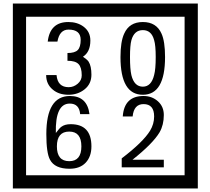

<svg xmlns="http://www.w3.org/2000/svg" viewBox="-20 -980 1195 1090"><path d="M1103 90H53V-960H1103ZM1028 15V-885H128V15ZM499 -556Q499 -504 460.5 -473Q422 -442 369 -442Q314 -442 280 -471Q242 -502 242 -554H301Q307 -485 370 -485Q398 -485 421 -504.5Q444 -524 444 -552Q444 -597 426 -616Q408 -635 363 -635V-679Q405 -679 421.5 -696Q438 -713 438 -754Q438 -812 369 -812Q318 -812 306 -744H251Q264 -855 368 -855Q419 -855 454 -829Q493 -800 493 -750Q493 -685 451 -658Q475 -642 483 -630Q499 -605 499 -556ZM917 -656Q917 -442 791 -442Q664 -442 664 -656Q664 -744 685 -789Q714 -855 791 -855Q868 -855 897 -789Q917 -745 917 -656ZM864 -656Q864 -723 855 -752Q840 -809 791 -809Q742 -809 726 -752Q718 -723 718 -656Q718 -587 726 -553Q742 -488 791 -488Q839 -488 855 -554Q864 -587 864 -656ZM499 -149Q499 -91 466.5 -56.5Q434 -22 375 -22Q291 -22 264 -73Q243 -111 243 -219Q243 -435 377 -435Q475 -435 488 -332H435Q430 -392 376 -392Q293 -392 297 -225Q318 -253 328 -260Q348 -275 381 -275Q499 -275 499 -149ZM442 -149Q442 -233 373 -233Q303 -233 303 -149Q303 -65 373 -65Q442 -65 442 -149ZM910 -30H671V-81Q792 -173 832 -238Q855 -276 855 -319Q855 -389 795 -389Q740 -389 733 -319H677Q685 -435 795 -435Q843 -435 876.5 -405Q910 -375 910 -327Q910 -271 886 -229Q848 -165 732 -73H910Z"/></svg>

Font: Unicode BMP Fallback SIL
Style: Regular
Weight: 400
Foundry: NRSI, SIL International
Version: Version 5.1 Based on Unicode 5.1